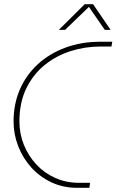

<svg xmlns="http://www.w3.org/2000/svg" viewBox="-20 -900 558 920"><path d="M351 0Q282 0 226 -26.5Q170 -53 129.5 -98Q89 -143 67 -200Q45 -257 45 -318Q45 -402 75.5 -472Q106 -542 162 -593Q218 -644 294 -672Q370 -700 461 -700H518L514 -677H460Q387 -677 318 -655Q249 -633 193.5 -588Q138 -543 105.5 -475.5Q73 -408 73 -318Q73 -259 94.5 -206Q116 -153 154 -112Q192 -71 244.5 -47.5Q297 -24 358 -24H412L408 0ZM262 -757 386 -880H426L510 -757H482L406 -867L292 -757Z"/></svg>

Font: MuseoModerno Thin Thin
Style: Italic
Weight: 250
Italic angle: -9°
Version: Version 1.003